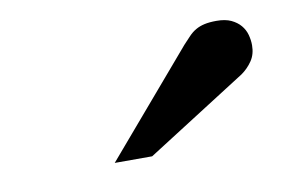

<svg xmlns="http://www.w3.org/2000/svg" viewBox="-36 -785 423 286"><g transform="rotate(-10 175.0 -642.0)"><path d="M350.1 -688Q350.1 -674.3 343.5 -664.6Q336.9 -654.8 327.1 -647.9L174.8 -550.8H118.2L251 -706.1Q256.8 -712.4 261.7 -717.5Q266.6 -722.7 272.5 -726.1Q278.3 -729.5 285.9 -731.2Q293.5 -732.9 304.2 -732.9Q317.4 -732.9 326.2 -728.8Q335 -724.6 340.3 -718.3Q345.7 -711.9 347.9 -703.9Q350.1 -695.8 350.1 -688Z"/></g></svg>

Font: BabelStone Ogham Lithic
Style: Regular
Weight: 400
Designer: Andrew West
Foundry: BabelStone
Version: Version 1.02 March 14, 2022